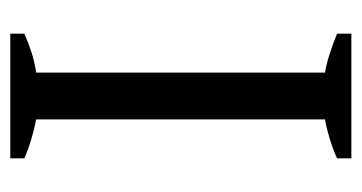

<svg xmlns="http://www.w3.org/2000/svg" viewBox="-185 -518 703 373"><g transform="rotate(90 166.5 -331.5)"><path d="M287.6 0H45.4V-27.3Q64 -35.6 82.5 -41.5Q101.1 -47.4 121.1 -50.3V-611.3Q102.1 -614.7 83.5 -620.8Q64.9 -627 45.4 -634.8V-662.6H287.6V-634.8Q270.5 -627 250.5 -620.8Q230.5 -614.7 211.9 -611.3V-50.3Q231.9 -46.4 251.5 -40.5Q271 -34.7 287.6 -27.3Z"/></g></svg>

Font: PT Astra Serif
Style: Regular
Weight: 400
Designer: A.Korolkova, I. Chaeva
Foundry: ParaType Ltd
Version: Version 1.002